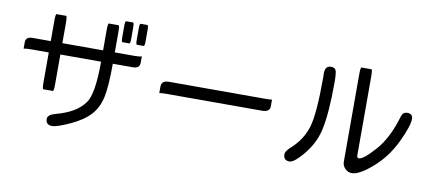

<svg xmlns="http://www.w3.org/2000/svg" viewBox="-74 -1061 3148 1401"><g transform="rotate(10 1500.0 -360.5)"><path d="M632.8 -545.9V-693.4Q632.8 -746.1 640.6 -746.1Q640.6 -746.1 711.9 -746.1Q719.7 -746.1 719.7 -693.4V-545.9H867.2Q903.3 -545.9 918.9 -551.8Q918.9 -545.9 918.9 -503.9Q918.9 -461.9 867.2 -461.9H719.7Q719.7 -293 702.1 -212.4Q684.6 -131.8 634.8 -77.6Q585 -23.4 491.2 19.5Q397.5 62.5 361.3 62.5Q314.5 62.5 314.5 17.6Q314.5 -13.7 374 -29.3Q521.5 -68.4 581.1 -152.3Q632.8 -216.8 632.8 -461.9H331.1V-243.2Q331.1 -190.4 323.2 -190.4H252.9Q245.1 -190.4 245.1 -243.2V-461.9H111.3Q75.2 -461.9 59.6 -457Q59.6 -461.9 59.6 -504.9Q59.6 -545.9 111.3 -545.9H245.1V-695.3Q245.1 -747.1 252.9 -747.1H323.2Q331.1 -747.1 331.1 -695.3V-545.9H632.8ZM861.3 -749Q861.3 -784.2 869.1 -784.2H918.9Q926.8 -784.2 926.8 -749V-665Q926.8 -628.9 918.9 -628.9H869.1Q861.3 -628.9 861.3 -665V-749ZM753.9 -749Q753.9 -784.2 761.7 -784.2H812.5Q820.3 -784.2 820.3 -749V-665Q820.3 -628.9 812.5 -628.9H761.7Q753.9 -628.9 753.9 -665V-749Z M1852.5 -403.3Q1893.6 -403.3 1909.2 -405.3Q1909.2 -403.3 1909.2 -357.4Q1909.2 -313.5 1852.5 -313.5H1146.5Q1106.4 -313.5 1090.8 -310.5Q1090.8 -313.5 1090.8 -358.4Q1090.8 -403.3 1146.5 -403.3H1852.5Z M2607.4 -93.8Q2640.6 -93.8 2724.6 -188.5Q2808.6 -283.2 2856.4 -449.2Q2867.2 -482.4 2898.4 -482.4Q2939.5 -482.4 2939.5 -443.4Q2939.5 -391.6 2881.3 -269.5Q2823.2 -147.5 2726.6 -63Q2629.9 21.5 2575.2 21.5Q2544.9 21.5 2523.4 -2Q2503.9 -22.5 2503.9 -50.8V-696.3Q2503.9 -750 2511.7 -750Q2511.7 -750 2585 -750Q2592.8 -750 2592.8 -696.3V-113.3Q2592.8 -93.8 2607.4 -93.8ZM2292 -716.8Q2315.4 -716.8 2326.2 -702.1Q2336.9 -687.5 2336.9 -609.4Q2336.9 -377 2308.6 -252Q2280.3 -127 2175.8 -22.5Q2136.7 16.6 2112.3 16.6Q2067.4 16.6 2067.4 -29.3Q2067.4 -51.8 2104.5 -85Q2187.5 -159.2 2218.3 -258.3Q2249 -357.4 2249 -629.9L2248 -659.2Q2248 -716.8 2292 -716.8Z"/></g></svg>

Font: YuPearl-Regular
Style: Regular
Weight: 400
Designer: Max Yao
Foundry: Max-Everyday
Version: Version 1.011; ttfautohint (v1.8.3)